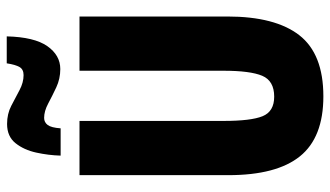

<svg xmlns="http://www.w3.org/2000/svg" viewBox="-225 -745 980 570"><g transform="rotate(-90 265.0 -460.0)"><path d="M264 10Q142 10 86 -59.5Q30 -129 30 -272V-714H191V-286Q191 -205 205 -170.5Q219 -136 263 -136Q310 -136 325 -171.5Q340 -207 340 -287V-714H501V-275Q501 -133 445.5 -61.5Q390 10 264 10ZM88 -770Q89 -806 97 -842.5Q105 -879 125 -904Q145 -929 182 -929Q212 -929 236 -916.5Q260 -904 282.5 -892Q305 -880 327 -880Q344 -880 351 -892Q358 -904 362 -930H442Q440 -848 413 -809.5Q386 -771 345 -771Q316 -771 290.5 -783Q265 -795 242.5 -807Q220 -819 200 -819Q187 -819 179 -808.5Q171 -798 169 -770Z"/></g></svg>

Font: Noto Sans Mono Condensed Black
Style: Regular
Weight: 900
Width: 3
Designer: Monotype Design Team
Foundry: Monotype Imaging Inc.
Version: Version 2.014